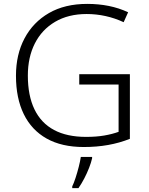

<svg xmlns="http://www.w3.org/2000/svg" viewBox="-20 -745 764 986"><path d="M387 -364H647V-32Q594 -11 535.5 -0.5Q477 10 410 10Q297 10 219.5 -33.5Q142 -77 102 -159Q62 -241 62 -356Q62 -465 106 -548Q150 -631 231.5 -678Q313 -725 428 -725Q486 -725 538.5 -714.5Q591 -704 638 -682L615 -631Q570 -652 522 -662.5Q474 -673 425 -673Q331 -673 263 -633Q195 -593 159 -522Q123 -451 123 -357Q123 -254 157 -183.5Q191 -113 257.5 -77.5Q324 -42 422 -42Q474 -42 515 -49Q556 -56 589 -68V-311H387ZM453 68Q448 90 437.5 117Q427 144 413 171Q399 198 383 221H351V212Q359 196 368 168.5Q377 141 384.5 111.5Q392 82 395 61H453Z"/></svg>

Font: Noto Sans Armenian Light
Style: Regular
Weight: 300
Designer: Monotype Design Team
Foundry: Monotype Imaging Inc.
Version: Version 2.007